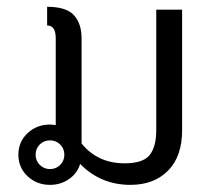

<svg xmlns="http://www.w3.org/2000/svg" viewBox="-20 -528 623 557"><path d="M116.7 -508.3Q172.5 -508.3 194.6 -483.8Q216.7 -459.2 216.7 -416.7V-111.7Q263.3 -54.2 341.7 -54.2Q395 -54.2 414.2 -78.3Q433.3 -102.5 433.3 -150V-500H508.3V-150Q508.3 -74.2 467.5 -32.9Q426.7 8.3 358.3 8.3Q271.7 8.3 212.5 -52.5Q204.2 -25 180 -8.3Q155.8 8.3 125 8.3Q86.7 8.3 60 -16.7Q33.3 -41.7 33.3 -79.2Q33.3 -116.7 60 -141.7Q86.7 -166.7 125 -166.7Q131.7 -166.7 141.7 -165V-416.7Q141.7 -454.2 116.7 -454.2ZM95.4 -49.6Q107.5 -37.5 125 -37.5Q142.5 -37.5 154.6 -49.6Q166.7 -61.7 166.7 -79.2Q166.7 -96.7 154.6 -108.8Q142.5 -120.8 125 -120.8Q107.5 -120.8 95.4 -108.8Q83.3 -96.7 83.3 -79.2Q83.3 -61.7 95.4 -49.6Z"/></svg>

Font: BoonBaan
Style: Regular
Weight: 400
Designer: Sungsit Sawaiwan
Foundry: FontUni
Version: Version 2.0